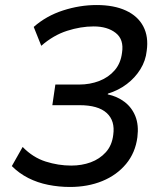

<svg xmlns="http://www.w3.org/2000/svg" viewBox="-20 -734 640 763"><path d="M258 9Q214 9 171.5 0.5Q129 -8 92.5 -26.5Q56 -45 27 -74L70 -150Q111 -108 161.5 -92Q212 -76 263 -76Q305 -76 340.5 -89Q376 -102 400.5 -129Q425 -156 430 -198Q438 -254 404 -285Q370 -316 296 -316H188L200 -398H294Q338 -398 375 -412.5Q412 -427 436 -455Q460 -483 465 -525Q473 -577 440 -603Q407 -629 352 -629Q301 -629 246.5 -611.5Q192 -594 144 -552L114 -627Q164 -671 230.5 -692.5Q297 -714 364 -714Q433 -714 480.5 -692Q528 -670 549.5 -629Q571 -588 563 -532Q559 -493 538 -459Q517 -425 484 -400Q451 -375 409 -362L408 -359Q446 -351 475 -329Q504 -307 518 -272Q532 -237 526 -189Q518 -127 481 -82.5Q444 -38 386.5 -14.5Q329 9 258 9Z"/></svg>

Font: Nunito Sans 7pt Medium
Style: Italic
Weight: 500
Italic angle: -9°
Designer: Vernon Adams
Foundry: Vernon Adams
Version: Version 3.101;gftools[0.9.27]